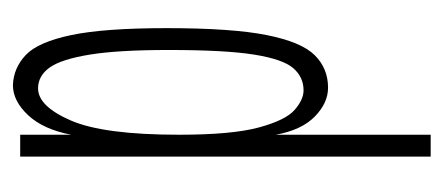

<svg xmlns="http://www.w3.org/2000/svg" viewBox="-210 -294 671 290"><g transform="rotate(-90 125.0 -148.5)"><path d="M34 167V-453H67V-376Q75 -418 96.5 -441Q118 -464 142 -464Q168 -463 187.5 -444.5Q207 -426 217.5 -376Q228 -326 228 -232Q228 -133 217.5 -80.5Q207 -28 187 -8Q167 12 138 12Q115 12 94.5 -8Q74 -28 67 -67V167ZM134 -25Q154 -25 167.5 -40.5Q181 -56 188 -99.5Q195 -143 195 -229Q195 -305 188 -348Q181 -391 168.5 -408.5Q156 -426 137 -426Q110 -426 88.5 -376.5Q67 -327 67 -213Q67 -133 78 -92.5Q89 -52 104.5 -38.5Q120 -25 134 -25Z"/></g></svg>

Font: Inconsolata UltraCondensed Light
Style: Regular
Weight: 300
Width: 1
Monospace: yes
Designer: Raph Levien, Cyreal, Brenton Simpson
Foundry: Raph Levien, Cyreal, Google
Version: Version 3.001; ttfautohint (v1.8.2.53-6de2)